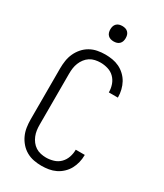

<svg xmlns="http://www.w3.org/2000/svg" viewBox="-230 -1026 960 1123"><g transform="rotate(30 250.0 -464.5)"><path d="M247 8Q221 8 195 3Q169 -2 146 -15Q123 -28 105.5 -48Q88 -68 77 -92Q66 -116 62 -142.5Q58 -169 58 -195V-540Q58 -566 62 -592.5Q66 -619 77 -643Q88 -667 105.5 -687Q123 -707 146 -720Q169 -733 195 -738Q221 -743 247 -743Q272 -743 296 -739Q320 -735 342 -724.5Q364 -714 382.5 -696.5Q401 -679 412.5 -658Q424 -637 430 -612.5Q436 -588 436 -564V-561H375V-563Q375 -588 366.5 -612.5Q358 -637 340 -655Q322 -673 297 -680.5Q272 -688 247 -688Q229 -688 210.5 -684Q192 -680 176.5 -670Q161 -660 149.5 -645Q138 -630 131 -612.5Q124 -595 121.5 -577Q119 -559 119 -540V-195Q119 -176 121.5 -158Q124 -140 131 -122.5Q138 -105 149.5 -90Q161 -75 176.5 -65Q192 -55 210.5 -51Q229 -47 247 -47Q272 -47 297 -54.5Q322 -62 340 -80Q358 -98 366.5 -122.5Q375 -147 375 -172V-174H436V-171Q436 -147 430 -122.5Q424 -98 412.5 -77Q401 -56 382.5 -38.5Q364 -21 342 -10.5Q320 0 296 4Q272 8 247 8ZM250 -833Q239 -833 229 -836Q219 -839 211.5 -846.5Q204 -854 201 -864Q198 -874 198 -885Q198 -896 201 -906Q204 -916 211.5 -923.5Q219 -931 229 -934Q239 -937 250 -937Q261 -937 271 -934Q281 -931 288.5 -923.5Q296 -916 299 -906Q302 -896 302 -885Q302 -874 299 -864Q296 -854 288.5 -846.5Q281 -839 271 -836Q261 -833 250 -833Z"/></g></svg>

Font: Iosevka SS18 Light
Style: Regular
Weight: 300
Monospace: yes
Designer: Belleve Invis
Foundry: Belleve Invis
Version: Version 25.1.1; ttfautohint (v1.8.4)